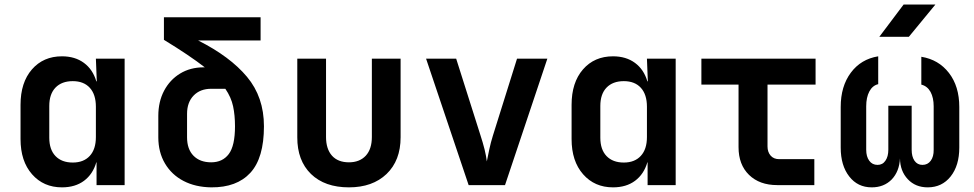

<svg xmlns="http://www.w3.org/2000/svg" viewBox="-20 -805 4234 835"><path d="M249.5 9.8Q169.4 9.8 119.4 -47.1Q69.3 -104 69.3 -200.2V-349.1Q69.3 -446.3 118.9 -503.2Q168.5 -560.1 249.5 -560.1Q306.2 -560.1 345 -531.5Q383.8 -502.9 398.9 -451.2H400.9L397 -549.8H522V0H399.9V-99.1H398.9Q383.8 -47.4 345.5 -18.8Q307.1 9.8 249.5 9.8ZM296.4 -98.1Q343.8 -98.1 370.4 -127Q397 -155.8 397 -209V-340.8Q397 -394 370.6 -423.1Q344.2 -452.1 296.4 -452.1Q248.5 -452.1 221.4 -424.1Q194.3 -396 194.3 -344.2V-206.1Q194.3 -154.3 221.4 -126.2Q248.5 -98.1 296.4 -98.1Z M898.4 9.8Q829.6 8.8 778.1 -18.1Q726.6 -44.9 697.5 -94Q668.5 -143.1 668.5 -208V-300.8Q668.5 -362.8 693.6 -410.4Q718.8 -458 763.2 -485.1Q807.6 -512.2 865.7 -512.2H870.6Q837.4 -538.1 793.5 -567.6Q749.5 -597.2 692.9 -631.8V-730H1113.3V-628.9H841.8Q980.5 -559.1 1054.2 -470.9Q1127.9 -382.8 1127.9 -255.9Q1127.9 -117.7 1068.8 -53.5Q1009.8 10.7 898.4 9.8ZM898.4 -99.1Q947.8 -99.1 974.9 -135Q1002 -170.9 1002 -255.9Q1002 -303.7 993.7 -342.8Q985.4 -381.8 960 -418.9H898.4Q850.6 -418.9 822 -389.4Q793.5 -359.9 793.5 -310.1V-208Q793.5 -156.2 821.5 -127.7Q849.6 -99.1 898.4 -99.1Z M1497.6 9.8Q1392.6 9.8 1332.5 -48.3Q1272.5 -106.9 1272.9 -208V-549.8H1397.9V-209Q1397.9 -157.2 1423.8 -127.9Q1449.7 -99.1 1497.6 -99.1Q1543.9 -99.1 1570.8 -127.9Q1597.2 -156.7 1597.2 -209V-549.8H1722.2V-208Q1722.2 -106.9 1661.1 -48.3Q1600.1 9.8 1497.6 9.8Z M2018.1 0 1833 -549.8H1963.9L2069.8 -215.8Q2079.6 -186 2087.4 -155.3Q2094.7 -125 2097.2 -103Q2101.1 -125 2107.9 -155.3Q2114.3 -185.5 2123.5 -214.8L2228.5 -549.8H2360.4L2176.3 0Z M2646 9.8Q2565.9 9.8 2515.9 -47.1Q2465.8 -104 2465.8 -200.2V-349.1Q2465.8 -446.3 2515.4 -503.2Q2564.9 -560.1 2646 -560.1Q2702.6 -560.1 2741.5 -531.5Q2780.3 -502.9 2795.4 -451.2H2797.4L2793.5 -549.8H2918.5V0H2796.4V-99.1H2795.4Q2780.3 -47.4 2741.9 -18.8Q2703.6 9.8 2646 9.8ZM2692.9 -98.1Q2740.2 -98.1 2766.8 -127Q2793.5 -155.8 2793.5 -209V-340.8Q2793.5 -394 2767.1 -423.1Q2740.7 -452.1 2692.9 -452.1Q2645 -452.1 2617.9 -424.1Q2590.8 -396 2590.8 -344.2V-206.1Q2590.8 -154.3 2617.9 -126.2Q2645 -98.1 2692.9 -98.1Z M3359.9 0Q3283.2 0 3237.5 -44.4Q3191.9 -88.9 3191.9 -165V-437H3030.3V-549.8H3526.9V-437H3317.9V-168Q3317.9 -144 3331.3 -128.4Q3344.7 -112.8 3368.7 -112.8H3521.5V0Z M3804.2 -645 3909.7 -785.2H4047.9L3932.6 -645ZM3771 9.8Q3710 9.8 3673.3 -37.6Q3636.2 -85 3636.2 -163.1V-339.8Q3636.2 -429.7 3680.2 -488.8Q3724.1 -547.9 3799.3 -560.1V-439Q3774.4 -433.1 3760.7 -407.2Q3747.1 -381.3 3747.1 -342.8V-153.8Q3747.1 -124 3760.3 -106Q3773.4 -87.9 3796.4 -87.9Q3818.4 -87.9 3830.6 -106Q3843.3 -124 3843.3 -153.8V-345.2H3944.8V-153.8Q3944.8 -124 3957 -106Q3969.7 -87.9 3991.7 -87.9Q4014.6 -87.9 4027.8 -106Q4041 -124 4040.5 -153.8V-342.8Q4040.5 -379.9 4026.9 -405.3Q4012.7 -430.7 3986.8 -437V-558.1Q4062 -545.9 4106.9 -487.8Q4151.9 -429.7 4151.9 -339.8V-163.1Q4151.9 -85 4114.3 -37.6Q4076.7 9.8 4014.6 9.8Q3961.4 9.8 3928.2 -25.4Q3894.5 -61 3894 -116.2Q3891.1 -59.1 3857.9 -24.4Q3824.2 9.8 3771 9.8Z"/></svg>

Font: UDEV Gothic 35
Style: Bold
Weight: 700
Version: v2.1.0; ttfautohint (v1.8.4.7-5d5b-dirty) -l 6 -r 45 -G 200 